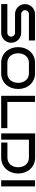

<svg xmlns="http://www.w3.org/2000/svg" viewBox="1246 -1838 592 3123"><g transform="rotate(90 1541.5 -276.0)"><path d="M675 -162C675 -251 603 -325 513 -325H207C173 -325 145 -353 145 -388C145 -422 173 -451 207 -451H638V-550H207C119 -550 46 -476 46 -388C46 -298 119 -225 207 -225H513C548 -225 576 -197 576 -162C576 -127 548 -100 513 -100H46V0H513C603 0 675 -72 675 -162Z M1427 -276C1427 -427 1326 -550 1174 -550H1000C847 -550 746 -427 746 -276C746 -124 847 0 1000 0H1174C1326 0 1427 -124 1427 -276ZM1327 -276C1327 -179 1270 -100 1174 -100H1000C904 -100 846 -179 846 -276C846 -372 904 -451 1000 -451H1174C1270 -451 1327 -372 1327 -276Z M2064 -100H1638V-550H1538V0H2064Z M2801 -277C2801 -430 2698 -552 2544 -552H2149V0H2251V-451H2544C2641 -451 2700 -374 2700 -277C2700 -178 2641 -101 2544 -101H2298V0H2544C2698 0 2801 -122 2801 -277Z M3011 -550H2912V0H3011Z"/></g></svg>

Font: Bruno Ace SC
Style: Regular
Weight: 400
Designer: Astigmatic (AOETI)
Foundry: Astigmatic (AOETI)
Version: Version 1.000